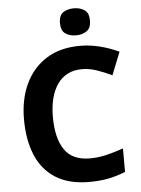

<svg xmlns="http://www.w3.org/2000/svg" viewBox="-61 -976 760 1033"><g transform="rotate(-5 318.5 -459.0)"><path d="M393 -598Q306 -598 260 -533Q214 -468 214 -355Q214 -241 256.5 -178.5Q299 -116 393 -116Q437 -116 480.5 -126Q524 -136 575 -154V-27Q528 -8 482 1Q436 10 379 10Q269 10 197.5 -35.5Q126 -81 92 -163.5Q58 -246 58 -356Q58 -464 97 -547Q136 -630 210.5 -677Q285 -724 393 -724Q446 -724 499.5 -710.5Q553 -697 602 -674L553 -551Q513 -570 472.5 -584Q432 -598 393 -598ZM377 -928Q410 -928 434 -912.5Q458 -897 458 -855Q458 -814 434 -798Q410 -782 377 -782Q343 -782 319.5 -798Q296 -814 296 -855Q296 -897 319.5 -912.5Q343 -928 377 -928Z"/></g></svg>

Font: Noto Sans Tai Tham
Style: Bold
Weight: 700
Designer: Monotype Design Team 2013. Revised by David WIlliams 2020
Foundry: Monotype Imaging Inc.
Version: Version 2.002; ttfautohint (v1.8.4.7-5d5b)